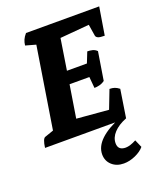

<svg xmlns="http://www.w3.org/2000/svg" viewBox="-157 -742 906 1075"><g transform="rotate(-20 296.0 -204.0)"><path d="M8 0Q15 -53 31 -58L83 -76L160 -560L99 -577Q101 -595 107.5 -610Q114 -625 128 -641H564L537 -476Q509 -476 498 -481Q487 -486 485 -495L474 -564L300 -549L271 -364H390L415 -427Q430 -427 445 -423.5Q460 -420 472 -408L445 -240Q430 -229 413.5 -225Q397 -221 383 -221L377 -288H259L228 -94L418 -78L460 -187Q477 -187 490 -182.5Q503 -178 517 -167L491 0ZM394 233Q351 233 323.5 208Q296 183 296 144Q296 50 467 -18L490 0Q442 19 415 48Q388 77 388 111Q388 153 434 153Q459 153 497 133L517 179Q498 202 463 217.5Q428 233 394 233Z"/></g></svg>

Font: Petrona ExtraBold
Style: Italic
Weight: 800
Italic angle: -9°
Designer: Ringo R. Seeber
Foundry: Ringo R. Seeber
Version: Version 2.001; ttfautohint (v1.8.3)